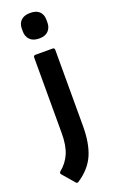

<svg xmlns="http://www.w3.org/2000/svg" viewBox="-188 -743 592 975"><g transform="rotate(-20 108.5 -255.0)"><path d="M54 190Q47 194 41 187L-14 123Q-21 114 -12 107Q24 78 42 36Q60 -6 60 -73V-481Q60 -492 71 -492H163Q174 -492 174 -481V-71Q174 25 147 86Q120 147 54 190ZM118 -563Q85 -563 68 -580.5Q51 -598 51 -625V-640Q51 -668 68 -684.5Q85 -701 118 -701Q151 -701 167.5 -684.5Q184 -668 184 -640V-625Q184 -598 167.5 -580.5Q151 -563 118 -563Z"/></g></svg>

Font: Sofia Sans Semi Condensed
Style: Bold
Weight: 700
Designer: Botio Nikoltchev, Ani Petrova
Foundry: lettersoup
Version: Version 4.100; ttfautohint (v1.8.4.7-5d5b)